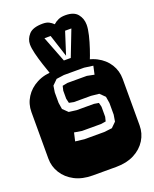

<svg xmlns="http://www.w3.org/2000/svg" viewBox="-174 -1055 926 1151"><g transform="rotate(-20 289.0 -479.5)"><path d="M213.9 0Q147.9 0 99.6 -25.1Q51.3 -50.3 24.7 -92.8Q-2 -135.3 -2 -186V-482.9Q-2 -534.2 24.7 -576.4Q51.3 -618.7 99.6 -643.8Q147.9 -668.9 213.9 -668.9H364.3Q430.2 -668.9 478.8 -643.8Q527.3 -618.7 553.7 -576.4Q580.1 -534.2 580.1 -482.9V-186Q580.1 -135.3 553.7 -92.8Q527.3 -50.3 478.8 -25.1Q430.2 0 364.3 0ZM241.2 -221.2H368.2L418 -227.1L449.2 -257.8L456.1 -299.8V-374L449.2 -416L418 -446.8L367.2 -452.1H257.8L228 -458L221.2 -486.8V-538.1L228 -566.9L260.3 -573.2H384.3L430.2 -564L441.9 -617.2L385.3 -625H256.8L208 -618.2L176.3 -586.9L169.9 -545.9V-479L176.3 -438L208 -407.2L256.8 -400.9H367.2L397 -396L403.8 -369.1V-305.2L397 -277.8L365.2 -272.9H244.1L196.3 -280.8L184.1 -228ZM186.5 -650.9Q172.9 -689.5 159.4 -730.2Q146 -771 137.2 -807.1Q128.4 -843.3 128.4 -866.7Q128.4 -901.4 153.8 -929.7Q179.2 -958 242.2 -958Q266.6 -958 281.7 -950.2Q296.9 -942.4 309.6 -929.7Q324.7 -943.4 342.8 -951.2Q360.8 -959 387.2 -959Q441.4 -959 464.8 -930.2Q488.3 -901.4 488.3 -861.8Q488.3 -835.4 479 -796.6Q469.7 -757.8 456.5 -718.5Q443.4 -679.2 431.6 -650.9ZM286.6 -707H330.6L394.5 -872.1H354.5L308.6 -729L262.2 -872.1H222.7Z"/></g></svg>

Font: Monofett
Style: Regular
Weight: 400
Designer: Vernon Adams
Foundry: Vernon Adams
Version: Version 1.100; ttfautohint (v1.8.4.7-5d5b);gftools[0.9.28]